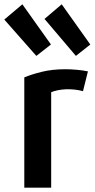

<svg xmlns="http://www.w3.org/2000/svg" viewBox="-37 -867 440 893"><path d="M67 -847 -17 -776 132 -607 200 -660ZM316 -607 383 -660 250 -847 170 -779ZM372 -535Q348 -540 319.5 -542.5Q291 -545 267 -545Q206 -545 157.5 -533Q109 -521 76 -507V6H201V-438Q212 -443 230.5 -447Q249 -451 273 -452Q295 -452 312.5 -450Q330 -448 349 -443Z"/></svg>

Font: Repo DemiBold
Style: Regular
Weight: 600
Designer: Stefan Peev
Foundry: Context Ltd
Version: Version 1.502